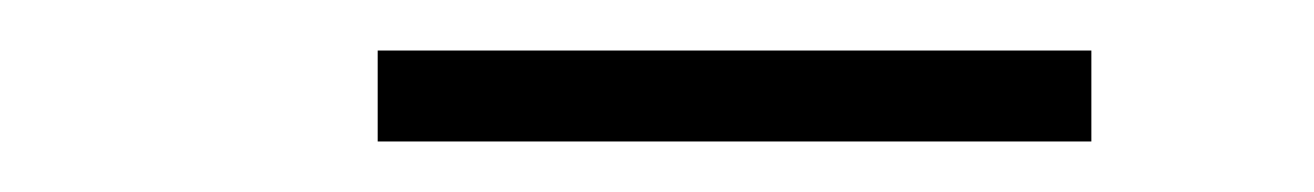

<svg xmlns="http://www.w3.org/2000/svg" viewBox="-20 -513 520 76"><path d="M129.5 -493V-457H412V-493Z"/></svg>

Font: Bodoni* 06pt
Style: Italic
Weight: 400
Italic angle: -13°
Version: Version 2.3